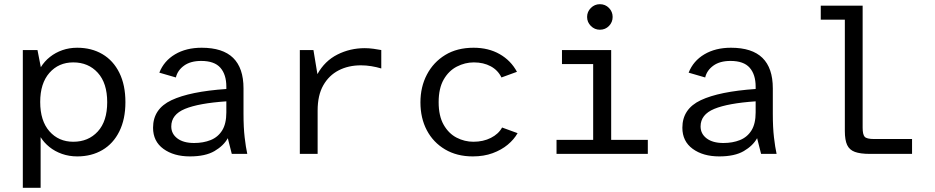

<svg xmlns="http://www.w3.org/2000/svg" viewBox="-20 -735 4464 917"><path d="M89 162V-496H159L175 -414Q192 -442 218.5 -463Q245 -484 278 -495.5Q311 -507 349 -507Q417 -507 469 -476.5Q521 -446 550 -387.5Q579 -329 579 -247Q579 -166 550 -107.5Q521 -49 469 -18.5Q417 12 349 12Q310 12 276 0Q242 -12 216 -33Q190 -54 174 -80V162ZM330 -58Q402 -58 447 -107Q492 -156 492 -247Q492 -338 447 -387.5Q402 -437 330 -437Q260 -437 216 -387Q172 -337 172 -248Q172 -158 216 -108Q260 -58 330 -58Z M887 12Q810 12 760.5 -24Q711 -60 711 -125Q711 -215 799 -256.5Q887 -298 1061 -310V-321Q1061 -379 1032.5 -411.5Q1004 -444 941 -444Q890 -444 859 -421.5Q828 -399 820 -365L741 -388Q763 -444 816 -475.5Q869 -507 943 -507Q1044 -507 1093.5 -458.5Q1143 -410 1143 -313V-191Q1143 -126 1148.5 -79Q1154 -32 1161 0H1087L1068 -75Q1048 -39 1004.5 -13.5Q961 12 887 12ZM907 -52Q951 -52 986 -66Q1021 -80 1041 -112Q1061 -144 1061 -198V-251Q929 -242 863.5 -215Q798 -188 798 -131Q798 -96 827 -74Q856 -52 907 -52Z M1412 0V-496H1477L1496 -381Q1531 -444 1591.5 -474.5Q1652 -505 1722 -505Q1742 -505 1764 -502Q1786 -499 1801 -496V-408Q1778 -415 1753 -419Q1728 -423 1704 -423Q1644 -423 1597.5 -399Q1551 -375 1524 -327.5Q1497 -280 1497 -207V0Z M2238 12Q2162 12 2105.5 -21.5Q2049 -55 2018.5 -113Q1988 -171 1988 -246Q1988 -320 2019 -379Q2050 -438 2106.5 -472.5Q2163 -507 2242 -507Q2313 -507 2366.5 -476.5Q2420 -446 2449 -392L2375 -365Q2358 -400 2323.5 -418.5Q2289 -437 2243 -437Q2201 -437 2162 -417Q2123 -397 2099 -355Q2075 -313 2075 -247Q2075 -181 2099 -139Q2123 -97 2161 -77.5Q2199 -58 2241 -58Q2288 -58 2324.5 -76.5Q2361 -95 2378 -126L2452 -99Q2435 -69 2405 -44Q2375 -19 2333 -3.5Q2291 12 2238 12Z M2638 0V-67H2813V-429H2664V-496H2899V-67H3074V0ZM2845 -593Q2820 -593 2802 -611Q2784 -629 2784 -654Q2784 -679 2802 -697Q2820 -715 2845 -715Q2871 -715 2888.5 -697Q2906 -679 2906 -654Q2906 -629 2888.5 -611Q2871 -593 2845 -593Z M3415 12Q3338 12 3288.5 -24Q3239 -60 3239 -125Q3239 -215 3327 -256.5Q3415 -298 3589 -310V-321Q3589 -379 3560.5 -411.5Q3532 -444 3469 -444Q3418 -444 3387 -421.5Q3356 -399 3348 -365L3269 -388Q3291 -444 3344 -475.5Q3397 -507 3471 -507Q3572 -507 3621.5 -458.5Q3671 -410 3671 -313V-191Q3671 -126 3676.5 -79Q3682 -32 3689 0H3615L3596 -75Q3576 -39 3532.5 -13.5Q3489 12 3415 12ZM3435 -52Q3479 -52 3514 -66Q3549 -80 3569 -112Q3589 -144 3589 -198V-251Q3457 -242 3391.5 -215Q3326 -188 3326 -131Q3326 -96 3355 -74Q3384 -52 3435 -52Z M4135 0Q4089 0 4063 -9.5Q4037 -19 4026 -42.5Q4015 -66 4015 -109V-641H3900V-708H4100V-125Q4100 -93 4109.5 -82Q4119 -71 4155 -71H4336V0Z"/></svg>

Font: Atkinson Hyperlegible Mono ExtraLight
Style: Regular
Weight: 400
Monospace: yes
Version: Version 2.001